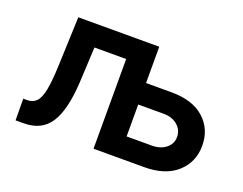

<svg xmlns="http://www.w3.org/2000/svg" viewBox="-91 -716 1122 886"><g transform="rotate(20 470.5 -273.0)"><path d="M48.8 0 47.9 -106H66.4Q94.7 -106 111.8 -123.5Q128.9 -141.1 137.5 -184.1Q146 -227.1 148.9 -303.7L158.2 -545.9H555.7V-367.7H679.7Q783.7 -368.2 841.1 -317.1Q898.4 -266.1 898.4 -184.1Q898.4 -103.5 841.1 -51.8Q783.7 0 679.7 0H431.6V-440.4H275.9L267.1 -263.7Q259.3 -127.9 217.8 -64Q176.3 0 88.4 0ZM555.7 -262.2V-105.5H679.7Q721.2 -105.5 748.3 -127Q775.4 -148.4 775.4 -182.1Q775.4 -217.3 748.3 -240Q721.2 -262.7 679.7 -262.2Z"/></g></svg>

Font: Inter Semi Bold
Style: Regular
Weight: 600
Designer: Rasmus Andersson
Foundry: rsms
Version: Version 4.000;git-e0f93cc